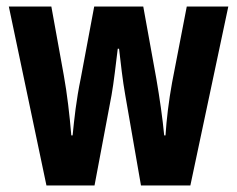

<svg xmlns="http://www.w3.org/2000/svg" viewBox="-20 -567 725 587"><path d="M363 -276 411 0H562L678 -547H551L506 -314C496 -259 489 -201 486 -153H482C477 -206 468 -268 458 -326L418 -547H268L227 -328C213 -261 207 -203 202 -153H198C193 -214 185 -282 175 -337L137 -547H7L122 0H269L321 -276C328 -315 334 -370 340 -418H344C349 -375 355 -320 363 -276Z"/></svg>

Font: Noto Sans Lao Looped ExtraCondensed
Style: Bold
Weight: 700
Width: 2
Designer: Mark Frömberg, Ben Mitchell
Foundry: The Fontpad Ltd
Version: Version 1.002